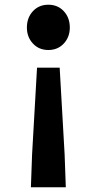

<svg xmlns="http://www.w3.org/2000/svg" viewBox="-20 -594 410 814"><path d="M111 200 116 61 137 -307H233L254 61L259 200ZM185 -382Q145 -382 119.5 -409.5Q94 -437 94 -477Q94 -519 119.5 -546.5Q145 -574 185 -574Q225 -574 250.5 -546.5Q276 -519 276 -477Q276 -437 250.5 -409.5Q225 -382 185 -382Z"/></svg>

Font: Noto Sans SC Thin
Style: Bold
Weight: 700
Version: Version 2.004-H2;hotconv 1.0.118;makeotfexe 2.5.65603